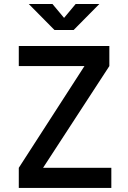

<svg xmlns="http://www.w3.org/2000/svg" viewBox="-20 -918 626 938"><path d="M71.8 0V-98.1L392.6 -595.2H71.8V-693.4H514.2V-595.2L190.4 -98.1H523.9V0ZM246.1 -771.5 120.6 -898.4H236.3L293 -830.6L349.6 -898.4H465.3L339.8 -771.5Z"/></svg>

Font: Caskaydia Cove Medium
Style: Regular
Weight: 500
Monospace: yes
Designer: Aaron Bell
Foundry: Saja Typeworks
Version: Version 4.300; ttfautohint (v1.8.3)